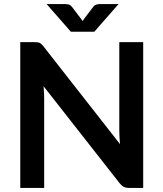

<svg xmlns="http://www.w3.org/2000/svg" viewBox="-20 -932 810 952"><path d="M151 -723Q159.5 -723 165.8 -722.2Q172 -721.5 176.8 -719.2Q181.5 -717 186 -712.8Q190.5 -708.5 196 -701.5L575 -217.5Q573.5 -235 572.5 -252Q571.5 -269 571.5 -283.5V-723H690V0H621Q605 0 594.2 -5.2Q583.5 -10.5 573.5 -23L196 -504.5Q197.5 -488.5 198.2 -472.8Q199 -457 199 -444V0H80.5V-723ZM211 -912H300.5Q308 -912 318.5 -910Q329 -908 337.5 -897L382 -838.5L389.5 -827.5Q392 -831.5 397 -838.5L441 -896.5Q449.5 -908 460.2 -910Q471 -912 478.5 -912H568L447.5 -774.5H331.5Z"/></svg>

Font: Lato
Style: Bold
Weight: 700
Designer: Lukasz Dziedzic
Foundry: tyPoland Lukasz Dziedzic
Version: Version 2.007; 2014-02-27